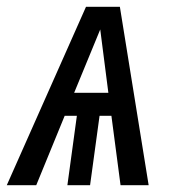

<svg xmlns="http://www.w3.org/2000/svg" viewBox="-47 -547 506 567"><path d="M282 -205H247L219 0H152L180 -205H144L60 0H-27L207 -527H307L392 0H309ZM273 -273 249 -460 172 -273Z"/></svg>

Font: Fira Sans Compressed
Style: Italic
Weight: 400
Width: 1
Italic angle: -8°
Designer: bBox Type GmbH & Carrois Corporate GbR & Edenspiekermann AG
Foundry: bBox Type GmbH & Carrois Corporate GbR & Edenspiekermann AG
Version: Version 4.301